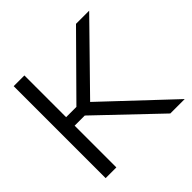

<svg xmlns="http://www.w3.org/2000/svg" viewBox="-170 -829 989 989"><g transform="rotate(-45 324.0 -335.0)"><path d="M60 -670V0H138V-304H212L531 0H636L281 -334L610 -670H514L213 -366H138V-670Z"/></g></svg>

Font: LT Wave Light
Style: Regular
Weight: 300
Designer: Daniel Lyons
Version: Version 2.5 (Glyphs App)